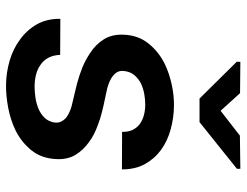

<svg xmlns="http://www.w3.org/2000/svg" viewBox="-109 -686 805 627"><g transform="rotate(90 293.5 -372.5)"><path d="M379.9 -147Q376.5 -127.4 364 -115Q351.6 -102.5 335 -95.7Q317.4 -88.4 298.3 -85.7Q279.3 -83 263.2 -83Q242.7 -83 224.1 -87.6Q205.6 -92.3 191.4 -102.5Q176.8 -112.3 168.5 -128.2Q160.2 -144 159.2 -166.5L41.5 -167Q41 -122.6 59.8 -89.8Q78.6 -57.1 109.4 -35.2Q139.6 -12.7 178.2 -1.5Q216.8 9.8 256.8 10.3Q292.5 10.7 332.3 3.2Q372.1 -4.4 406.2 -21Q444.3 -40 470.7 -72.5Q497.1 -105 499.5 -153.3Q501.5 -190.9 485.4 -217Q469.2 -243.2 443.8 -260.7Q431.6 -270 417.5 -277.1Q403.3 -284.2 388.2 -289.6Q368.2 -297.4 346.9 -302.7Q325.7 -308.1 306.2 -312Q293 -314.9 275.4 -318.6Q257.8 -322.3 242.7 -329.6Q228 -336.4 218.5 -348.1Q209 -359.9 212.4 -378.9Q215.3 -397.5 226.6 -410.2Q237.8 -422.9 253.4 -430.7Q269.5 -438 287.4 -441.2Q305.2 -444.3 321.3 -444.3Q339.8 -444.3 356.2 -439.9Q372.6 -435.5 385.3 -426.3Q397.5 -417 404.3 -402.8Q411.1 -388.7 410.6 -368.7L533.2 -368.2Q533.2 -412.1 515.6 -443.6Q498 -475.1 469.2 -496.1Q439.9 -517.1 402.6 -527.3Q365.2 -537.6 325.7 -538.1Q292.5 -538.6 257.1 -531Q221.7 -523.4 191.4 -509.3Q150.9 -490.2 122.8 -455.8Q94.7 -421.4 93.3 -373Q91.8 -335.4 108.6 -308.8Q125.5 -282.2 152.8 -264.6Q175.8 -249 200.4 -239Q225.1 -229 254.4 -221.2Q270 -217.3 287.8 -213.1Q305.7 -209 325.7 -204.1Q336.4 -201.2 346.7 -196.5Q356.9 -191.9 364.3 -186Q372.6 -178.7 377.2 -169.2Q381.8 -159.7 379.9 -147ZM341.8 -690.4 284.2 -753.9 182.1 -754.9 181.6 -743.2 301.8 -621.6H378.9L531.2 -743.7V-754.9L422.9 -753.4Z"/></g></svg>

Font: Roboto Mono SemiBold
Style: Italic
Weight: 600
Italic angle: -10°
Monospace: yes
Designer: Google
Version: Version 3.000